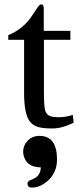

<svg xmlns="http://www.w3.org/2000/svg" viewBox="-20 -581 367 883"><path d="M169.9 -561Q181.2 -561 181.2 -542V-439H303.7V-397.9H182.1V-153.3Q182.1 -82.5 189.7 -67.4Q197.3 -52.2 210.2 -47.1Q223.1 -42 252.9 -42Q282.7 -42 314.9 -52.7L318.8 -17.1Q266.6 9.8 219.5 9.8Q172.4 9.8 149.7 1.2Q127 -7.3 114.3 -26.4Q90.8 -61 90.8 -154.8V-397.9H18.1V-419.4Q83 -445.8 123 -502.4Q134.8 -519 145.3 -535.6Q155.8 -552.2 160.4 -556.6Q165 -561 169.9 -561ZM127 281.7Q106.4 281.7 106.4 263.2Q106.4 253.9 117.7 248.5Q128.9 243.2 137 239.7Q145 236.3 151.4 230Q167.5 214.8 167.5 188.5Q108.9 188.5 91.8 144Q86.4 130.9 86.4 116.7Q86.4 102.5 91.8 89.4Q97.2 76.2 106.9 66.4Q128.4 43.9 161.1 43.9Q242.2 43.9 242.2 152.3Q242.2 212.4 200.2 250Q164.6 281.7 127 281.7Z"/></svg>

Font: RadleyRegular
Style: Regular
Weight: 400
Designer: vernon adams
Foundry: vernon adams
Version: Version 1.000;PS 001.001;hotconv 1.0.56